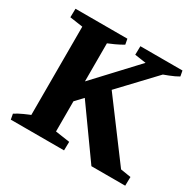

<svg xmlns="http://www.w3.org/2000/svg" viewBox="-144 -821 1006 984"><g transform="rotate(30 359.5 -329.0)"><path d="M32 0 26 -32Q48 -46 73.5 -57.5Q99 -69 125 -79L126 0ZM207 0 210 -71 348 -51 347 0ZM597 0V-70L710 -52L709 0ZM249 -579 248 -658H342L348 -626Q326 -613 301 -601.5Q276 -590 249 -579ZM556 -587 418 -607 419 -658H559ZM563 -579 562 -658H668L674 -626Q652 -613 621 -601Q590 -589 563 -579ZM111 0V-658H263V0ZM229 -206 212 -305 541 -658H621L617 -617ZM509 0 294 -301 398 -398 695 0ZM172 -587 34 -607 35 -658H175Z"/></g></svg>

Font: Eczar SemiBold
Style: Regular
Weight: 600
Designer: Vaibhav Singh
Foundry: Rosetta Type Foundry
Version: Version 2.000